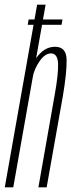

<svg xmlns="http://www.w3.org/2000/svg" viewBox="-50 -805 306 825"><path d="M69 -698.5H214.5L218.5 -721.5H73ZM-29.5 0H7L146 -785H109.5ZM115 0H150.5L220 -391.5Q237 -491 236.2 -547.5Q235.5 -604 186.5 -604Q145.5 -604 114.8 -567.2Q84 -530.5 76 -486L89.5 -469Q96 -507 119.5 -541.2Q143 -575.5 169 -575.5Q197.5 -575.5 199.5 -531.8Q201.5 -488 184.5 -394.5Z"/></svg>

Font: Anybody ExtraCondensed ExtraLight
Style: Italic
Weight: 250
Width: 2
Italic angle: -10°
Version: Version 1.113;gftools[0.9.25]